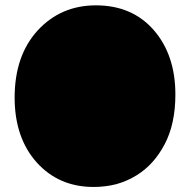

<svg xmlns="http://www.w3.org/2000/svg" viewBox="-20 -706 729 736"><path d="M347.7 -685.5C440.1 -685.5 514 -654 569.3 -590.8C624.7 -527 652.3 -444.7 652.3 -343.8C652.3 -268.9 638.7 -205.4 611.3 -153.3C584 -101.2 548.2 -61.5 503.9 -34.2C479.8 -19.2 453.8 -7.8 425.8 0C397.8 7.2 368.8 10.7 338.9 10.7C249.7 10.7 176.8 -20.8 120.1 -84C64.1 -147.1 36.1 -229.8 36.1 -332C36.1 -438.8 65.4 -524.4 124 -588.9C183.3 -653.3 257.8 -685.5 347.7 -685.5Z"/></svg>

Font: ImmaginiFont
Style: Regular
Weight: 400
Version: Version 1.0